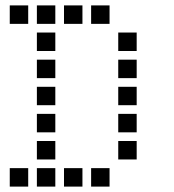

<svg xmlns="http://www.w3.org/2000/svg" viewBox="-20 -704 640 708"><path d="M17 -684Q16 -684 16 -684Q16 -684 16 -683V-617Q16 -616 16 -616Q16 -616 17 -616H83Q84 -616 84 -616Q84 -616 84 -617V-683Q84 -684 84 -684Q84 -684 83 -684ZM117 -684Q116 -684 116 -684Q116 -684 116 -683V-617Q116 -616 116 -616Q116 -616 117 -616H183Q184 -616 184 -616Q184 -616 184 -617V-683Q184 -684 184 -684Q184 -684 183 -684ZM217 -684Q216 -684 216 -684Q216 -684 216 -683V-617Q216 -616 216 -616Q216 -616 217 -616H283Q284 -616 284 -616Q284 -616 284 -617V-683Q284 -684 284 -684Q284 -684 283 -684ZM317 -684Q316 -684 316 -684Q316 -684 316 -683V-617Q316 -616 316 -616Q316 -616 317 -616H383Q384 -616 384 -616Q384 -616 384 -617V-683Q384 -684 384 -684Q384 -684 383 -684ZM117 -584Q116 -584 116 -584Q116 -584 116 -583V-517Q116 -516 116 -516Q116 -516 117 -516H183Q184 -516 184 -516Q184 -516 184 -517V-583Q184 -584 184 -584Q184 -584 183 -584ZM417 -584Q416 -584 416 -584Q416 -584 416 -583V-517Q416 -516 416 -516Q416 -516 417 -516H483Q484 -516 484 -516Q484 -516 484 -517V-583Q484 -584 484 -584Q484 -584 483 -584ZM117 -484Q116 -484 116 -484Q116 -484 116 -483V-417Q116 -416 116 -416Q116 -416 117 -416H183Q184 -416 184 -416Q184 -416 184 -417V-483Q184 -484 184 -484Q184 -484 183 -484ZM417 -484Q416 -484 416 -484Q416 -484 416 -483V-417Q416 -416 416 -416Q416 -416 417 -416H483Q484 -416 484 -416Q484 -416 484 -417V-483Q484 -484 484 -484Q484 -484 483 -484ZM117 -384Q116 -384 116 -384Q116 -384 116 -383V-317Q116 -316 116 -316Q116 -316 117 -316H183Q184 -316 184 -316Q184 -316 184 -317V-383Q184 -384 184 -384Q184 -384 183 -384ZM417 -384Q416 -384 416 -384Q416 -384 416 -383V-317Q416 -316 416 -316Q416 -316 417 -316H483Q484 -316 484 -316Q484 -316 484 -317V-383Q484 -384 484 -384Q484 -384 483 -384ZM117 -284Q116 -284 116 -284Q116 -284 116 -283V-217Q116 -216 116 -216Q116 -216 117 -216H183Q184 -216 184 -216Q184 -216 184 -217V-283Q184 -284 184 -284Q184 -284 183 -284ZM417 -284Q416 -284 416 -284Q416 -284 416 -283V-217Q416 -216 416 -216Q416 -216 417 -216H483Q484 -216 484 -216Q484 -216 484 -217V-283Q484 -284 484 -284Q484 -284 483 -284ZM117 -184Q116 -184 116 -184Q116 -184 116 -183V-117Q116 -116 116 -116Q116 -116 117 -116H183Q184 -116 184 -116Q184 -116 184 -117V-183Q184 -184 184 -184Q184 -184 183 -184ZM417 -184Q416 -184 416 -184Q416 -184 416 -183V-117Q416 -116 416 -116Q416 -116 417 -116H483Q484 -116 484 -116Q484 -116 484 -117V-183Q484 -184 484 -184Q484 -184 483 -184ZM17 -84Q16 -84 16 -84Q16 -84 16 -83V-17Q16 -16 16 -16Q16 -16 17 -16H83Q84 -16 84 -16Q84 -16 84 -17V-83Q84 -84 84 -84Q84 -84 83 -84ZM117 -84Q116 -84 116 -84Q116 -84 116 -83V-17Q116 -16 116 -16Q116 -16 117 -16H183Q184 -16 184 -16Q184 -16 184 -17V-83Q184 -84 184 -84Q184 -84 183 -84ZM217 -84Q216 -84 216 -84Q216 -84 216 -83V-17Q216 -16 216 -16Q216 -16 217 -16H283Q284 -16 284 -16Q284 -16 284 -17V-83Q284 -84 284 -84Q284 -84 283 -84ZM317 -84Q316 -84 316 -84Q316 -84 316 -83V-17Q316 -16 316 -16Q316 -16 317 -16H383Q384 -16 384 -16Q384 -16 384 -17V-83Q384 -84 384 -84Q384 -84 383 -84Z"/></svg>

Font: Doto SemiBold
Style: Regular
Weight: 600
Monospace: yes
Version: Version 1.000